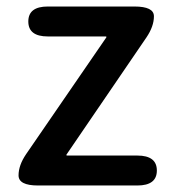

<svg xmlns="http://www.w3.org/2000/svg" viewBox="-20 -570 530 590"><path d="M97 0Q37 0 37 -31Q37 -62 60 -96L306 -454Q309 -458 304 -458H127Q67 -458 67 -504Q67 -550 127 -550H393Q453 -550 453 -520Q453 -489 430 -455L185 -96Q182 -92 187 -92H402Q462 -92 462 -46Q462 0 402 0Z"/></svg>

Font: Resource Han Rounded JP Medium
Style: Regular
Weight: 500
Designer: Cyano Hao (round all glyphs); Ryoko NISHIZUKA 西塚涼子 (kana, bopomofo & ideographs); Paul D. Hunt (Latin, Greek & Cyrillic)
Foundry: Cyano Hao
Version: 0.990